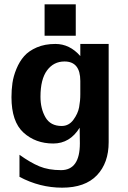

<svg xmlns="http://www.w3.org/2000/svg" viewBox="-20 -685 592 887"><path d="M186 -520V-665H330V-520ZM33 -236Q33 -270 37.5 -301.5Q42 -333 56 -367Q70 -401 91.5 -425.5Q113 -450 150 -466Q187 -482 236 -482Q302 -482 351 -426V-482H482V-28Q482 68 427.5 125Q373 182 267 182Q164 182 70 132V30Q120 66 162 83.5Q204 101 262 101Q349 101 349 -23Q349 -36 348.5 -59.5Q348 -83 348 -95Q303 -22 226 -22Q144 -22 88.5 -72.5Q33 -123 33 -236ZM167 -238Q167 -183 190 -143Q213 -103 265 -103Q298 -103 319 -131.5Q340 -160 345.5 -189.5Q351 -219 351 -249V-311Q351 -401 278 -401Q228 -401 197.5 -360Q167 -319 167 -238Z"/></svg>

Font: Coval
Style: ExtraBold
Weight: 800
Foundry: Context Ltd
Version: Version 001.000